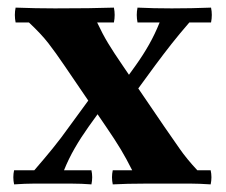

<svg xmlns="http://www.w3.org/2000/svg" viewBox="-20 -482 592 504"><path d="M327 -35Q312 -65 297 -90Q282 -115 258 -150L149 -310Q126 -344 107 -368.5Q88 -393 56 -423H235Q249 -393 263.5 -369Q278 -345 302 -310L411 -150Q434 -117 452 -91Q470 -65 498 -35ZM17 2Q13 -17 17 -35H220Q224 -17 220 2Q194 0 169 0Q144 0 115 0Q87 0 67 0Q47 0 17 2ZM70 -35Q96 -65 118 -92Q140 -119 162 -150L222 -232H272L213 -150Q193 -122 176.5 -93.5Q160 -65 148 -35ZM276 2Q272 -17 276 -35H533Q537 -17 533 2Q502 0 482.5 0Q463 0 434 0Q406 0 360 0Q314 0 276 2ZM21 -423Q17 -443 21 -462Q52 -461 73.5 -460.5Q95 -460 124 -460Q175 -460 211.5 -460.5Q248 -461 279 -462Q283 -443 279 -423ZM277 -228 336 -310Q356 -338 371.5 -365.5Q387 -393 399 -423H477Q451 -393 430.5 -367Q410 -341 387 -310L327 -228ZM341 -423Q337 -443 341 -462Q367 -461 384.5 -460.5Q402 -460 431 -460Q460 -460 482 -460.5Q504 -461 534 -462Q538 -443 534 -423Z"/></svg>

Font: Poltawski Nowy
Style: Bold
Weight: 700
Designer: Adam Pótawski, Mateusz Machalski, Borys Kosmynka, Ania Wieluska
Foundry: Capitalics.wtf
Version: Version 1.001;gftools[0.9.25]